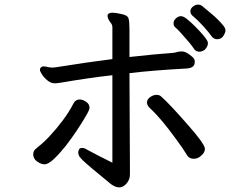

<svg xmlns="http://www.w3.org/2000/svg" viewBox="-20 -780 1040 832"><path d="M920 -610Q906 -610 896 -624Q885 -640 860.5 -667Q836 -694 813 -713Q805 -721 805 -731.5Q805 -742 815.5 -751Q826 -760 837.5 -760Q849 -760 856 -754Q870 -742 898.5 -718.5Q927 -695 951 -665Q957 -656 957 -647.5Q957 -639 948 -624.5Q939 -610 920 -610ZM541 -463 543 -58V-23Q543 -2 528.5 15Q514 32 496 32Q481 32 461 18Q365 -60 338 -86Q325 -99 322 -106Q319 -113 319 -119.5Q319 -126 322.5 -132.5Q326 -139 336 -139Q346 -139 358 -131Q406 -105 467 -75V-454Q367 -443 245 -422Q227 -419 217 -419Q200 -419 185 -432Q165 -448 155 -470Q153 -474 153 -477Q153 -485 160 -490Q166 -495 190 -489Q201 -487 204 -487Q207 -487 212.5 -487.5Q218 -488 219 -488Q363 -511 467 -524V-662Q467 -673 459 -682Q446 -699 446 -711V-712Q447 -725 468 -725Q480 -725 507 -719Q533 -714 537 -700Q541 -688 541 -652V-533Q658 -546 731 -551Q739 -552 747.5 -554.5Q756 -557 766 -557H769Q779 -557 791 -550Q803 -543 813.5 -533.5Q824 -524 824 -514V-511Q824 -498 815 -491Q806 -484 786 -483Q640 -475 541 -463ZM844 -556Q829 -556 821 -568Q806 -591 765 -636Q749 -654 739 -662Q732 -668 732 -679.5Q732 -691 742.5 -700.5Q753 -710 764 -710Q775 -710 791.5 -696.5Q808 -683 826 -665Q869 -621 877 -605Q881 -600 881 -592Q881 -579 867 -564Q854 -556 844 -556ZM868 -135Q868 -126 863 -118Q858 -110 851 -105Q838 -92 819 -92Q800 -92 791 -107Q774 -135 746 -173Q678 -267 632 -309Q617 -322 617 -336Q617 -350 631 -359.5Q645 -369 658 -369Q670 -369 677 -363Q716 -329 801 -231Q862 -161 867 -140Q868 -138 868 -135ZM352 -277Q315 -213 265 -148Q238 -114 213.5 -91Q189 -68 173.5 -68Q158 -68 141 -80Q124 -92 124 -111Q124 -126 135 -135Q143 -141 144 -143Q167 -160 195.5 -190.5Q224 -221 251.5 -257.5Q279 -294 298 -331Q307 -349 325 -349Q338 -349 353 -339Q368 -329 368 -313Q368 -304 352 -277Z"/></svg>

Font: Moon Stars Kai HW
Style: Bold
Weight: 700
Designer: GuiWonder
Version: Version 1.101